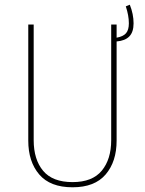

<svg xmlns="http://www.w3.org/2000/svg" viewBox="-20 -785 615 815"><path d="M475 -609V-188Q475 -99 428.5 -44.5Q382 10 288 10Q193 10 146.5 -44.5Q100 -99 100 -188V-681H123V-190Q123 -108 163 -60Q203 -12 288 -12Q372 -12 412 -60.5Q452 -109 452 -190V-681H475V-625Q503 -630 515 -644Q527 -658 527 -686Q527 -719 514 -758L531 -765Q547 -725 547 -686Q547 -649 529 -630.5Q511 -612 475 -609Z"/></svg>

Font: Fira Sans Condensed Thin
Style: Regular
Weight: 250
Width: 3
Designer: Carrois Corporate & Edenspiekermann AG
Foundry: Carrois Corporate GbR & Edenspiekermann AG
Version: Version 4.203